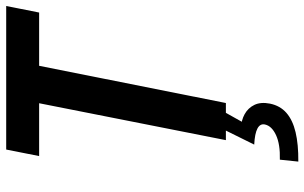

<svg xmlns="http://www.w3.org/2000/svg" viewBox="-204 -556 997 629"><g transform="rotate(-90 294.5 -241.5)"><path d="M149.9 0 274.4 -629.9H397L271.5 0ZM97.7 -611.8 119.1 -719.7H589.4L567.9 -611.8ZM79.6 237.3 85.9 176.8Q136.2 178.2 166.3 164.3Q196.3 150.4 201.2 127.9Q204.6 112.3 188.2 103.5Q171.9 94.7 135.3 92.8L181.2 0H239.3L194.8 79.6L189.9 49.8Q214.8 50.3 235.1 61.5Q255.4 72.8 265.4 93.5Q275.4 114.3 269.5 144.5Q262.7 177.7 239.3 198.2Q215.8 218.8 176 228.3Q136.2 237.8 79.6 237.3Z"/></g></svg>

Font: Reddit Sans SemiBold
Style: Italic
Weight: 600
Italic angle: -11.25°
Designer: Stephen Hutchings
Version: Version 1.013